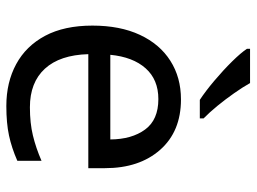

<svg xmlns="http://www.w3.org/2000/svg" viewBox="-120 -668 798 597"><g transform="rotate(90 278.5 -369.0)"><path d="M288.6 -533.2Q388.2 -533.2 445.3 -468.5Q502.4 -403.8 502.4 -296.9V-245.1H147.9Q150.4 -156.7 193.1 -110.1Q235.8 -63.5 313 -63.5Q362.3 -63.5 400.6 -72.8Q439 -82 479.5 -99.6V-24.4Q439.5 -6.8 400.9 1.5Q362.3 9.8 309.1 9.8Q235.4 9.8 179 -20.8Q122.6 -51.3 90.8 -110.8Q59.1 -170.4 59.1 -257.8Q59.1 -343.8 87.9 -405.5Q116.7 -467.3 168.5 -500.2Q220.2 -533.2 288.6 -533.2ZM287.6 -462.9Q227.1 -462.9 191.9 -423.3Q156.7 -383.8 149.9 -313.5H413.1Q412.6 -380.4 382.3 -421.6Q352.1 -462.9 287.6 -462.9ZM131.3 -748H237.8Q250 -726.1 268.8 -699.2Q287.6 -672.4 308.3 -647Q329.1 -621.6 347.7 -603.5V-591.8H290Q263.2 -609.4 230.5 -637Q197.8 -664.6 170.4 -692.4Q143.1 -720.2 131.3 -738.3Z"/></g></svg>

Font: Lunasima
Style: Regular
Weight: 400
Designer: The DocRepair Project, Monotype Design Team
Foundry: Google
Version: Version 2.009